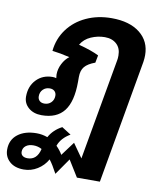

<svg xmlns="http://www.w3.org/2000/svg" viewBox="-168 -663 890 1062"><g transform="rotate(10 277.0 -131.5)"><path d="M590 -416Q590 -398 587 -378L465 316H336L279 224L215 316Q189 267 170 243Q150 279 114.5 301Q79 323 38 323Q-13 323 -42 296.5Q-71 270 -71 230Q-71 175 -31 144Q9 113 75 113Q106 113 136 124Q160 80 208 55L260 88Q210 117 194 162Q216 184 229 207L287 129L342 207L443 -363Q445 -372 445 -389Q445 -430 420 -453Q395 -476 354 -476Q314 -476 276.5 -459.5Q239 -443 220 -410Q295 -390 334 -370L326 -328Q285 -313 267.5 -292Q250 -271 250 -234V-206Q250 -96 209 -43Q168 10 83 10Q38 10 9.5 -14.5Q-19 -39 -19 -77Q-19 -135 16.5 -172Q52 -209 108 -209Q117 -209 128 -206Q126 -220 126 -226Q126 -257 141 -286.5Q156 -316 179 -333Q125 -346 81 -351Q88 -420 127.5 -473.5Q167 -527 231 -556.5Q295 -586 373 -586Q474 -586 532 -540Q590 -494 590 -416ZM140 -109Q140 -125 130 -134.5Q120 -144 103 -144Q80 -144 65 -129Q50 -114 50 -91Q50 -75 60 -65.5Q70 -56 87 -56Q110 -56 125 -71Q140 -86 140 -109ZM116 194Q94 182 69 182Q42 182 26 194.5Q10 207 10 228Q10 242 20 250Q30 258 48 258Q101 258 116 194Z"/></g></svg>

Font: Sarabun ExtraBold
Style: Italic
Weight: 800
Italic angle: -10°
Designer: Suppakit Chalermlarp | Katatrad Co.,Ltd.
Foundry: Cadson Demak Co.,Ltd.
Version: Version 1.000; ttfautohint (v1.6)